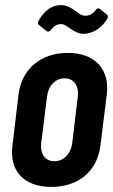

<svg xmlns="http://www.w3.org/2000/svg" viewBox="-20 -727 445 755"><path d="M309 -594C334 -594 371 -607 398 -647C406 -658 406 -666 400 -670L372 -692C367 -696 361 -695 356 -687C343 -670 329 -665 316 -665C299 -665 289 -676 277 -684C260 -696 243 -707 220 -707C188 -707 155 -689 131 -644C128 -637 129 -632 134 -628L163 -605C168 -601 174 -602 180 -609C193 -626 205 -632 219 -632C236 -632 242 -623 259 -613C276 -602 290 -594 309 -594ZM181 8C290 8 363 -55 375 -155L400 -356C412 -453 355 -519 246 -519C138 -519 65 -453 53 -356L29 -155C16 -55 74 8 181 8ZM194 -93C158 -93 137 -121 142 -164L165 -348C170 -390 198 -419 234 -419C270 -419 291 -390 286 -348L264 -164C258 -121 230 -93 194 -93Z"/></svg>

Font: Barlow Condensed SemiBold
Style: Italic
Weight: 600
Width: 3
Italic angle: -7°
Designer: Jeremy Tribby
Foundry: Tribby Type
Version: Version 1.422;hotconv 1.0.109;makeotfexe 2.5.65596